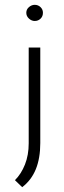

<svg xmlns="http://www.w3.org/2000/svg" viewBox="-20 -588 264 796"><path d="M72 188 42 159Q68 133 83.5 94Q99 55 99 6V-391H147V5Q147 68 128.5 113.5Q110 159 72 188ZM89 -535Q89 -549 100 -558.5Q111 -568 124 -568Q138 -568 148 -558.5Q158 -549 158 -535Q158 -520 148 -510.5Q138 -501 124 -501Q111 -501 100 -511Q89 -521 89 -535Z"/></svg>

Font: Josefin Sans Thin Light
Style: Regular
Weight: 300
Version: Version 2.000